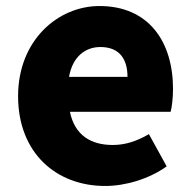

<svg xmlns="http://www.w3.org/2000/svg" viewBox="-20 -603 636 637"><path d="M329 14C396 14 474 -9 533 -51L474 -158C433 -134 395 -122 354 -122C282 -122 228 -154 212 -232H546C550 -245 554 -277 554 -308C554 -464 474 -583 310 -583C172 -583 40 -469 40 -284C40 -96 166 14 329 14ZM209 -348C221 -416 264 -447 313 -447C378 -447 403 -405 403 -348Z"/></svg>

Font: Noto Sans CJK JP Black
Style: Regular
Weight: 900
Designer: Ryoko NISHIZUKA (kana & ideographs); Paul D. Hunt (Latin, Greek & Cyrillic); Wenlong ZHANG (bopomofo); Sandoll Communica
Foundry: Adobe Systems Incorporated
Version: Version 1.004;PS 1.004;hotconv 1.0.82;makeotf.lib2.5.63406